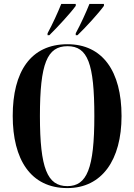

<svg xmlns="http://www.w3.org/2000/svg" viewBox="-20 -951 686 981"><path d="M223 -781V-771H232C273 -811 342 -886 367 -921V-931H293C275 -886 249 -829 223 -781ZM367 -781V-771H376C418 -811 486 -886 511 -921V-931H437C419 -886 393 -829 367 -781ZM324 10C501 10 601 -134 601 -358C601 -587 504 -725 325 -725C136 -725 45 -584 45 -359C45 -137 136 10 324 10ZM324 0C222 0 184 -91 184 -358C184 -627 221 -715 325 -715C428 -715 462 -627 462 -358C462 -90 424 0 324 0Z"/></svg>

Font: Noto Serif Display ExtraCondensed
Style: Bold
Weight: 700
Width: 2
Designer: Monotype Design Team
Foundry: Monotype Imaging Inc.
Version: Version 2.009